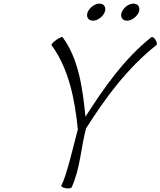

<svg xmlns="http://www.w3.org/2000/svg" viewBox="-20 -1027 884 1058"><path d="M557 -960C562 -972 561 -984 556 -993C551 -1002 541 -1007 528 -1007C516 -1007 502 -1002 490 -993C478 -984 468 -972 463 -960C458 -948 459 -936 464 -927C470 -918 480 -913 492 -913C504 -913 518 -918 530 -927C543 -936 552 -948 557 -960ZM745 -960C749 -972 749 -984 744 -993C738 -1002 728 -1007 716 -1007C703 -1007 689 -1002 677 -993C665 -984 656 -972 651 -960C646 -948 646 -936 652 -927C657 -918 667 -913 680 -913C692 -913 706 -918 718 -927C730 -936 740 -948 745 -960ZM264 -778C358 -650 392 -484 409 -314C381 -209 346 -55 318 -5C315 0 325 7 341 10C357 13 372 11 375 5C423 -102 425 -210 454 -319C560 -487 681 -651 841 -778C847 -782 845 -795 837 -807C830 -819 819 -826 814 -822C664 -703 553 -543 451 -384C435 -543 413 -703 325 -822C323 -826 307 -819 290 -807C273 -795 261 -782 264 -778Z"/></svg>

Font: Nupuram ExtraLight Oblique
Style: Regular
Weight: 200
Designer: Santhosh Thottingal (santhosh.thottingal@gmail.com)
Foundry: SMC
Version: Version 1.000